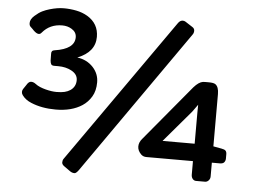

<svg xmlns="http://www.w3.org/2000/svg" viewBox="-55 -868 1274 954"><g transform="rotate(5 582.0 -391.0)"><path d="M670.9 -186 900.4 -461.9Q925.3 -490.2 946.3 -493.2Q952.6 -493.7 959 -493.7H975.1Q999.5 -493.7 1008.3 -487.3Q1025.4 -475.1 1025.4 -439.5V-178.7L1067.4 -170.9Q1082 -168.5 1087.4 -162.6Q1092.8 -156.7 1092.8 -145.5V-123.5Q1092.8 -113.3 1086.7 -105.2Q1080.6 -97.2 1064.5 -97.2H1024.9V-28.8Q1024.9 -16.6 1017.1 -8.3Q1009.3 0 999.5 0H954.6Q944.3 0 937.5 -8.3Q930.7 -16.6 930.7 -29.3V-96.7H698.2Q683.1 -96.7 672.4 -106.4Q653.8 -124.5 653.8 -145.8Q653.8 -167 670.9 -186ZM931.6 -183.6V-337.9L932.1 -377.9L905.3 -340.8L771.5 -183.6ZM401.4 -669.9Q401.4 -594.2 313.5 -559.6Q361.8 -553.2 393.1 -519.5Q422.4 -487.3 422.4 -445.1Q422.4 -402.8 405 -373.8Q387.7 -344.7 360.4 -326.7Q308.1 -292.5 228.5 -292.5Q158.7 -292.5 105.5 -314.9Q75.7 -327.1 59.6 -349.6Q54.2 -357.4 54.2 -365.2Q54.2 -373 58.6 -379.9L72.8 -400.9Q83.5 -419.4 95.5 -419.4Q107.4 -419.4 118.2 -411.1Q128.9 -402.8 142.3 -397.2Q155.8 -391.6 170.9 -387.7Q201.2 -379.9 225.1 -379.9Q249 -379.9 265.4 -383.8Q281.7 -387.7 293.9 -396Q320.3 -414.1 320.3 -446.8Q320.3 -476.6 288.6 -493.2Q260.7 -508.3 223.1 -508.3H202.6Q191.4 -508.3 187.5 -514.4Q183.6 -520.5 182.6 -532.7L182.1 -565.9Q180.7 -583.5 197.8 -585.4Q296.9 -600.1 296.9 -658.7Q296.9 -684.6 272.5 -699.2Q252 -711.9 225.1 -711.9Q163.6 -711.9 126.5 -667.5Q110.8 -646 79.1 -681.6Q74.2 -686.5 68.4 -691.9Q62.5 -697.3 62.5 -710Q62.5 -728.5 82.5 -746.3Q102.5 -764.2 119.6 -772.5Q136.7 -780.8 155.3 -786.1Q193.8 -797.4 225.6 -797.4Q257.3 -797.4 288.1 -791.3Q318.8 -785.2 343.8 -770.5Q401.4 -736.3 401.4 -669.9ZM298.3 -13.7Q284.2 -22.9 284.2 -33.9Q284.2 -44.9 289.6 -52.2L795.9 -772.5Q806.2 -787.6 819.8 -787.6Q827.1 -787.6 833.5 -783.7L869.1 -760.7Q880.4 -753.9 880.4 -742.4Q880.4 -731 874 -722.7L369.6 -2.4Q357.4 14.2 349.6 14.2Q337.4 14.2 327.1 6.8Z"/></g></svg>

Font: Capriola
Style: Regular
Weight: 400
Designer: Viktoriya Grabowska
Foundry: Viktoriya Grabowska
Version: Version 1.007